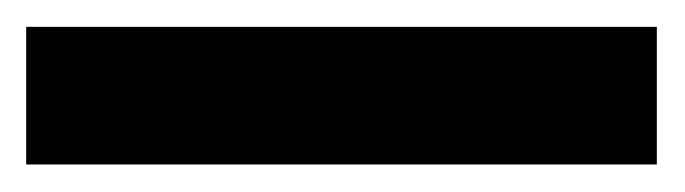

<svg xmlns="http://www.w3.org/2000/svg" viewBox="-20 -20 510 143"><path d="M469.2 0V102.5H-0.5V0Z"/></svg>

Font: Inter Semi Bold
Style: Regular
Weight: 600
Designer: Rasmus Andersson
Foundry: rsms
Version: Version 4.000;git-e0f93cc